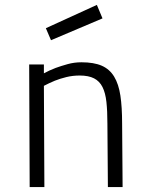

<svg xmlns="http://www.w3.org/2000/svg" viewBox="-20 -763 610 783"><path d="M101 0 99 -500H159V-464Q181 -476 207 -486Q229 -494 256 -501.5Q283 -509 312 -509Q363 -509 395 -495Q427 -481 445.5 -450.5Q464 -420 471 -373Q478 -326 478 -260L480 0H420L418 -259Q418 -310 414 -347Q410 -384 398 -408Q386 -432 363.5 -443.5Q341 -455 305 -455Q276 -455 250 -448.5Q224 -442 204 -434Q180 -424 159 -413L161 0ZM375 -743 398 -688 188 -599 167 -648Z"/></svg>

Font: Panefresco 250wt
Style: Regular
Weight: 300
Version: Version 1.000